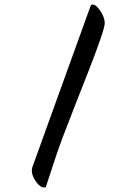

<svg xmlns="http://www.w3.org/2000/svg" viewBox="-20 -771 501 845"><path d="M123 -37 378 -743Q381 -751 388 -751Q403 -751 422 -722.5Q441 -694 441 -669Q441 -640 366 -449Q334 -368 315.5 -320.5Q297 -273 278.5 -225Q260 -177 253.5 -160.5Q247 -144 234.5 -107.5Q222 -71 220 -64.5Q218 -58 203 -12.5Q188 33 182 51Q180 54 176 54Q156 54 138 28Q120 2 120 -20Q120 -28 123 -37Z"/></svg>

Font: LeckerliOne
Style: Regular
Weight: 400
Designer: Gesine Todt
Foundry: Gesine Todt
Version: Version 1.000